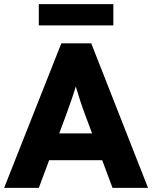

<svg xmlns="http://www.w3.org/2000/svg" viewBox="-20 -910 737 930"><path d="M0 0 277 -700H422L697 0H525L475 -134H218L168 0ZM300 -353 267 -264H426L392 -355Q381 -384 369 -420.5Q357 -457 347 -491Q337 -457 325 -423Q313 -389 300 -353ZM168 -787V-890H529V-787Z"/></svg>

Font: Readex Pro
Style: Bold
Weight: 700
Designer: Bonnie Shaver-Troup, Thomas Jockin
Foundry: Lexend
Version: Version 1.203; ttfautohint (v1.8.3)